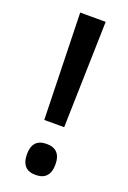

<svg xmlns="http://www.w3.org/2000/svg" viewBox="-130 -686 496 743"><g transform="rotate(20 118.5 -314.0)"><path d="M171 -639 159.5 -201H77.5L66 -639ZM118.5 10.5Q88.5 10.5 74.2 -5.8Q60 -22 60 -51V-56Q60 -85 74.2 -101Q88.5 -117 118.5 -117Q148 -117 162.5 -101Q177 -85 177 -56V-51Q177 -22 162.5 -5.8Q148 10.5 118.5 10.5Z"/></g></svg>

Font: Anek Devanagari Medium Medium
Style: Regular
Weight: 500
Version: Version 1.003